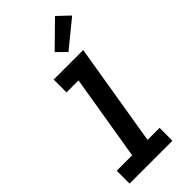

<svg xmlns="http://www.w3.org/2000/svg" viewBox="-305 -1049 1109 1109"><g transform="rotate(-45 250.0 -494.5)"><path d="M29 0V-105H155L242 -630H144V-735H385L281 -105H379V0ZM317 -787 260 -843 409 -989 481 -921Z"/></g></svg>

Font: Iosevka Term Curly XBd Obl
Style: Regular
Weight: 800
Italic angle: -9°
Designer: Belleve Invis
Foundry: Belleve Invis
Version: Version 32.3.0